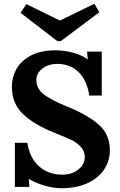

<svg xmlns="http://www.w3.org/2000/svg" viewBox="-20 -983 638 1019"><path d="M43 0ZM445 -668H446L442 -709H520V-476H454Q441 -558 396.5 -601Q352 -644 283 -644Q238 -644 205.5 -619.5Q173 -595 173 -558Q173 -514 210 -484Q247 -454 335 -418Q436 -378 499.5 -325.5Q563 -273 563 -186Q563 -127 531 -81Q499 -35 441 -9.5Q383 16 307 16Q266 16 219.5 3Q173 -10 134 -33H133L136 9H59V-225H125Q138 -143 188 -99.5Q238 -56 310 -56Q362 -56 396 -83.5Q430 -111 430 -150Q430 -182 407.5 -205Q385 -228 357.5 -241Q330 -254 270 -278Q160 -322 101.5 -378Q43 -434 43 -525Q43 -571 66 -614.5Q89 -658 141.5 -687Q194 -716 277 -716Q320 -716 367 -703.5Q414 -691 445 -668ZM303 -765H284L89 -915L120 -961L298 -874L481 -963L507 -918Z"/></svg>

Font: Sumana
Style: Bold
Weight: 700
Designer: Cyreal, Alexei Vanyashin (Devanagari), Olga Karpushina (Latin)
Foundry: Cyreal
Version: Version 1.015;PS 001.015;hotconv 1.0.70;makeotf.lib2.5.58329